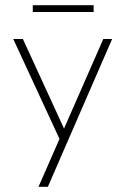

<svg xmlns="http://www.w3.org/2000/svg" viewBox="-20 -534 482 738"><path d="M128 184 377 -384H411L164 184ZM211 5 31 -384H68L238 -14ZM106 -514H340V-488H106Z"/></svg>

Font: Josefin Sans Thin ExtraLight
Style: Regular
Weight: 250
Version: Version 2.001